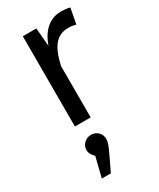

<svg xmlns="http://www.w3.org/2000/svg" viewBox="-210 -607 806 971"><g transform="rotate(-30 193.0 -121.5)"><path d="M324 -539Q337 -539 350.5 -537.5Q364 -536 376 -533L359 -443Q347 -446 337 -447.5Q327 -449 313 -449Q278 -449 252.5 -430.5Q227 -412 210 -373.5Q193 -335 182 -275L179 -407Q199 -473 236.5 -506Q274 -539 324 -539ZM95 -527H174L184 -410L187 -315V0H95ZM144 77Q168 77 184.5 93Q201 109 201 133Q201 146 196 161.5Q191 177 175 210L134 296H81L110 180Q100 171 93 159Q86 147 86 133Q86 109 103 93Q120 77 144 77Z"/></g></svg>

Font: Fira Sans Variable
Style: Regular
Weight: 400
Designer: Carrois Corporate & Edenspiekermann AG
Foundry: Carrois Corporate GbR & Edenspiekermann AG
Version: Version 4.202